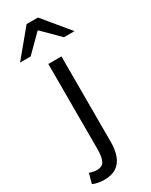

<svg xmlns="http://www.w3.org/2000/svg" viewBox="-290 -785 829 1051"><g transform="rotate(-30 124.0 -259.0)"><path d="M31.7 216.8Q10.7 216.8 -8.1 212.8Q-27 208.8 -39.8 202.8L-23.2 141.4Q-13.6 144.4 -1.1 147.3Q11.5 150.2 22.6 150.2Q59.1 150.2 70.8 124.4Q82.5 98.6 82.5 54.5V-486H165.3V54.8Q165.3 104.5 151.8 140.8Q138.3 177.2 109.2 197Q80 216.8 31.7 216.8ZM-47.6 -570 88.8 -734.7H160.3L296.6 -570H229.8L126.5 -672.8H122.5L19.2 -570Z"/></g></svg>

Font: Source Sans 3 VF
Style: Regular
Weight: 200
Designer: Paul D. Hunt
Foundry: Adobe
Version: Version 3.046;hotconv 1.0.118;makeotfexe 2.5.65603